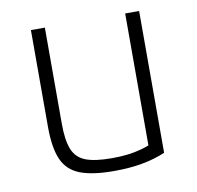

<svg xmlns="http://www.w3.org/2000/svg" viewBox="-65 -587 680 664"><g transform="rotate(-10 275.0 -255.0)"><path d="M284 10Q208 10 164.5 -7Q121 -24 103 -65.5Q85 -107 85 -180V-520H134V-182Q134 -124 147 -92Q160 -60 192.5 -47.5Q225 -35 284 -35Q315 -35 340 -38Q365 -41 388.5 -47.5Q412 -54 436 -65L416 -34V-520H465V-22Q427 -6 383 2Q339 10 284 10Z"/></g></svg>

Font: M PLUS Code Latin SemiExpanded Light
Style: Regular
Weight: 300
Width: 6
Designer: Coji Morishita
Foundry: UNDERFOREST DESIGN
Version: Version 1.002; ttfautohint (v1.8.3)